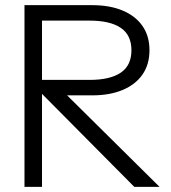

<svg xmlns="http://www.w3.org/2000/svg" viewBox="-20 -725 664 745"><path d="M75 0V-705H338Q406 -705 456 -684Q506 -663 533 -624Q560 -585 560 -530Q560 -475 533 -436Q506 -397 456 -376Q406 -355 338 -355H201V-375H99V-415H328Q407 -415 448.5 -443Q490 -471 490 -530Q490 -589 448.5 -617Q407 -645 328 -645H106L143 -684V0ZM501 0 113 -391H204L599 0Z"/></svg>

Font: TikTok Sans Light
Style: Regular
Weight: 300
Version: Version 4.000